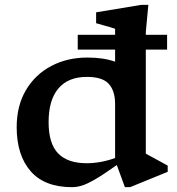

<svg xmlns="http://www.w3.org/2000/svg" viewBox="-20 -763 734 794"><path d="M301.5 -558V-619H456V-644Q451.5 -646 436.8 -650.2Q422 -654.5 405 -659.2Q388 -664 377.5 -667V-712L564.5 -743H593.5L583 -630.5V-619H671V-558H583V-127.5Q589 -124 606.8 -114.5Q624.5 -105 643.8 -94.5Q663 -84 673.5 -78V-52.5L518 11H496.5L463 -80.5Q404.5 -39 370.8 -19.8Q337 -0.5 316.5 5.2Q296 11 278 11Q164 11 106.5 -55.2Q49 -121.5 49 -237Q49 -325.5 87.2 -390.2Q125.5 -455 191.8 -490Q258 -525 341.5 -525Q374.5 -525 402 -521Q429.5 -517 456 -508V-558ZM456 -332.5Q456 -387 430 -416Q404 -445 339 -445Q262 -445 221.5 -397.2Q181 -349.5 181 -258Q181 -169 220.5 -128.5Q260 -88 338 -88Q396 -88 456 -109.5Z"/></svg>

Font: Newsreader 6pt Medium
Style: Regular
Weight: 500
Designer: Hugues Gentile
Foundry: Production Type
Version: Version 1.003; ttfautohint (v1.8.3)